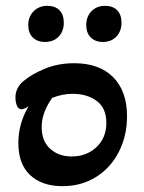

<svg xmlns="http://www.w3.org/2000/svg" viewBox="-20 -626 493 659"><path d="M77 -540Q77 -569 95.5 -587.5Q114 -606 142 -606Q169 -606 184 -591Q199 -576 199 -548Q199 -519 181.5 -500.5Q164 -482 134 -482Q108 -482 92.5 -497.5Q77 -513 77 -540ZM276 -540Q276 -569 294 -587.5Q312 -606 341 -606Q367 -606 382 -591Q397 -576 397 -548Q397 -519 379.5 -500.5Q362 -482 333 -482Q307 -482 291.5 -497.5Q276 -513 276 -540ZM43 -135Q43 -202 78 -261Q62 -251 54 -251Q43 -251 38 -263.5Q33 -276 33 -291Q33 -325 61 -348Q88 -371 133.5 -390Q179 -409 235 -409Q321 -409 368.5 -361Q416 -313 416 -227Q416 -160 388 -105Q360 -50 309.5 -18.5Q259 13 195 13Q124 13 83.5 -25Q43 -63 43 -135ZM345 -204Q345 -255 312 -279.5Q279 -304 229 -304Q194 -304 159 -290Q123 -239 123 -190Q123 -142 152 -115.5Q181 -89 226 -89Q277 -89 311 -121Q345 -153 345 -204Z"/></svg>

Font: AkayaTelivigala
Style: Regular
Weight: 400
Designer: Vaishnavi Murthy Yerkadithaya ( vaishnavimurthy@gmail.com ), Juan Luis Blanco Aristondo ( juan@blancoletters.com )
Version: Version 1.000